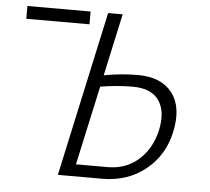

<svg xmlns="http://www.w3.org/2000/svg" viewBox="-49 -710 834 763"><g transform="rotate(5 368.0 -329.0)"><path d="M282 -658V-607H30V-658ZM492 -423Q585 -423 628.5 -366.5Q672 -310 651 -211Q631 -116 559 -58Q487 0 387 0H209L352 -658H410L356 -410Q424 -423 492 -423ZM594 -212Q610 -288 579.5 -331.5Q549 -375 475 -375Q415 -375 346 -364L277 -48H404Q476 -48 526.5 -92.5Q577 -137 594 -212Z"/></g></svg>

Font: EauTest Semilight
Style: Italic
Weight: 300
Italic angle: -12°
Designer: Christian Thalmann (Catharsis Fonts)
Version: Version 0.001;PS 000.001;hotconv 1.0.88;makeotf.lib2.5.64775